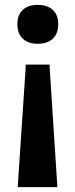

<svg xmlns="http://www.w3.org/2000/svg" viewBox="-20 -565 308 785"><path d="M134 -545Q174 -545 196 -524.5Q218 -504 218 -466Q218 -428 196 -407Q174 -386 134 -386Q95 -386 73 -407Q51 -428 51 -466Q51 -504 73 -524.5Q95 -545 134 -545ZM85 -301H183V-289L214 190V200H53V190L85 -289Z"/></svg>

Font: Encode Sans Narrow
Style: Bold
Weight: 700
Designer: Pablo Impallari, Andres Torresi
Foundry: Pablo Impallari, Andres Torresi
Version: Version 1.000; ttfautohint (v1.00) -l 8 -r 50 -G 200 -x 14 -